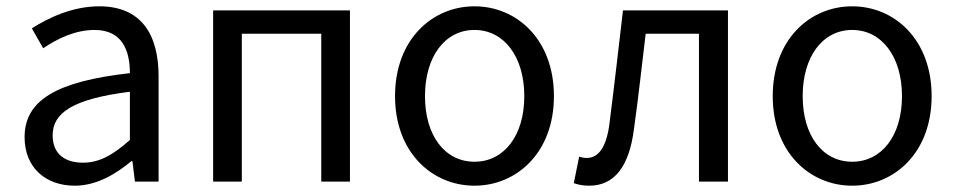

<svg xmlns="http://www.w3.org/2000/svg" viewBox="-20 -576 3026 609"><path d="M217 13C285 13 345 -22 397 -65H400L408 0H483V-334C483 -468 427 -556 295 -556C208 -556 131 -518 81 -486L117 -423C160 -452 217 -481 280 -481C369 -481 392 -414 392 -344C161 -318 58 -259 58 -141C58 -43 126 13 217 13ZM243 -60C189 -60 147 -85 147 -147C147 -217 209 -262 392 -285V-132C339 -85 296 -60 243 -60Z M656 -543V0H747V-469H999V0H1090V-543Z M1485 13C1618 13 1737 -91 1737 -271C1737 -452 1618 -556 1485 -556C1352 -556 1233 -452 1233 -271C1233 -91 1352 13 1485 13ZM1485 -63C1391 -63 1328 -146 1328 -271C1328 -396 1391 -481 1485 -481C1579 -481 1643 -396 1643 -271C1643 -146 1579 -63 1485 -63Z M1849 13C1928 13 1976 -47 1991 -168C2005 -268 2016 -369 2028 -469H2197V0H2289V-543H1956C1942 -425 1929 -308 1914 -191C1905 -110 1879 -75 1841 -75C1831 -75 1824 -77 1817 -79L1800 5C1815 10 1829 13 1849 13Z M2683 13C2816 13 2935 -91 2935 -271C2935 -452 2816 -556 2683 -556C2550 -556 2431 -452 2431 -271C2431 -91 2550 13 2683 13ZM2683 -63C2589 -63 2526 -146 2526 -271C2526 -396 2589 -481 2683 -481C2777 -481 2841 -396 2841 -271C2841 -146 2777 -63 2683 -63Z"/></svg>

Font: Kinto Sans
Style: Regular
Weight: 400
Designer: Authors: Ryoko NISHIZUKA  (kana & ideographs); Paul D. Hunt (Latin, Greek & Cyrillic); Wenlong ZHANG  (bopomofo); Sandol
Foundry: Adobe Systems Incorporated, ookami Inc.
Version: Version 0.001